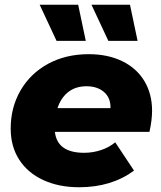

<svg xmlns="http://www.w3.org/2000/svg" viewBox="-20 -779 678 808"><path d="M609 -224H211Q221 -136 334 -136Q370 -136 404 -147Q438 -158 465 -180L544 -61Q449 9 313 9Q227 9 161.5 -21.5Q96 -52 60.5 -107.5Q25 -163 25 -238Q25 -327 66.5 -398.5Q108 -470 182.5 -510.5Q257 -551 353 -551Q434 -551 494.5 -521.5Q555 -492 587.5 -438Q620 -384 620 -313Q620 -274 609 -224ZM222 -324H445Q446 -367 418 -391.5Q390 -416 344 -416Q298 -416 267 -391.5Q236 -367 222 -324ZM147 -759H309L341 -607H218ZM365 -759H527L559 -607H436Z"/></svg>

Font: Idrija
Style: Italic
Weight: 800
Italic angle: -11.3°
Designer: Julieta Ulanovsky
Foundry: Julieta Ulanovsky
Version: Version 7.200